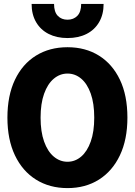

<svg xmlns="http://www.w3.org/2000/svg" viewBox="-20 -952 690 984"><path d="M326 12Q234 12 164.5 -31.5Q95 -75 56.5 -156Q18 -237 18 -349Q18 -462 56.5 -543Q95 -624 164.5 -667Q234 -710 326 -710Q418 -710 487 -667Q556 -624 594.5 -543.5Q633 -463 633 -349Q633 -237 594.5 -156Q556 -75 487 -31.5Q418 12 326 12ZM326 -123Q365 -123 396 -149.5Q427 -176 445 -226.5Q463 -277 463 -349Q463 -422 445 -472.5Q427 -523 396 -549Q365 -575 326 -575Q287 -575 255.5 -548.5Q224 -522 206 -471.5Q188 -421 188 -349Q188 -277 206 -226.5Q224 -176 255.5 -149.5Q287 -123 326 -123ZM326 -757Q271 -757 229.5 -778Q188 -799 165 -838.5Q142 -878 142 -932H257Q257 -891 276 -871Q295 -851 326 -851Q357 -851 376.5 -871Q396 -891 396 -932H511Q511 -878 488 -838.5Q465 -799 423.5 -778Q382 -757 326 -757Z"/></svg>

Font: Azeret Mono Thin
Style: Bold
Weight: 700
Version: Version 1.002